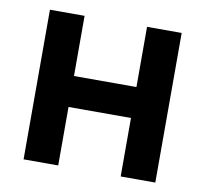

<svg xmlns="http://www.w3.org/2000/svg" viewBox="-65 -597 711 666"><g transform="rotate(10 291.0 -263.5)"><path d="M59 0V-527H181V-315H401V-527H523V0H401V-206H181V0Z"/></g></svg>

Font: Onest SemiBold
Style: Regular
Weight: 600
Designer: Dmitri Voloshin, Andrey Kudryavtsev
Foundry: Dmitri Voloshin, Andrey Kudryavtsev
Version: Version 1.000;gftools[0.9.33]